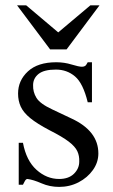

<svg xmlns="http://www.w3.org/2000/svg" viewBox="-20 -697 430 731"><path d="M354.5 -112.8Q354.5 -78.6 333.7 -49.6Q313 -20.5 279.1 -2.9Q245.1 14.6 205.1 14.6Q169.4 14.6 138.2 1Q106.9 -12.7 84.5 -15.6Q79.1 -15.6 74.7 -7.8Q70.3 0 67.4 6.3H51.3V-153.3H67.4Q80.1 -85.4 118.9 -50.5Q157.7 -15.6 205.1 -15.6Q241.2 -15.6 261.5 -35.4Q281.7 -55.2 281.7 -81.5Q282.7 -103.5 274.4 -121.3Q266.1 -139.2 241.5 -158Q216.8 -176.8 168.5 -201.2Q121.1 -226.1 95.2 -247.3Q69.3 -268.6 59.1 -290.8Q48.8 -313 48.8 -340.8Q48.8 -390.6 86.4 -425.3Q124 -460 194.3 -460Q224.6 -460 252.4 -451.4Q280.3 -442.9 292 -442.9Q298.8 -442.9 303.5 -445.6Q308.1 -448.2 314 -460H330.1V-307.6H314Q296.4 -379.9 265.6 -406Q234.9 -432.1 192.9 -432.1Q147.9 -432.1 127.2 -415.8Q106.4 -399.4 106 -373.5Q105 -346.7 118.9 -324.2Q132.8 -301.8 179.2 -280.3L251.5 -246.1Q354.5 -198.7 354.5 -112.8ZM358.9 -676.8 233.4 -508.8H170.9L44.9 -676.8H79.6L201.7 -573.7L324.2 -676.8Z"/></svg>

Font: BabelStone Roman
Style: Regular
Weight: 400
Designer: Walt Agee, Victor Gaultney, Peter Martin, Debbi Hosken, Becca Hirsbrunner (SIL); Andrew West (BabelStone)
Foundry: BabelStone
Version: Version 16.000